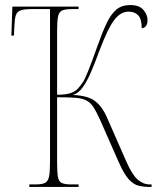

<svg xmlns="http://www.w3.org/2000/svg" viewBox="-20 -740 647 760"><path d="M96 0V-10H121Q146 -10 158 -16Q170 -22 174 -40.5Q178 -59 178 -98V-704H104Q74 -704 60.5 -698.5Q47 -693 42.5 -679Q38 -665 37 -638L35 -599H25L29 -714H291V-704H263Q237 -704 225 -698Q213 -692 209.5 -673.5Q206 -655 206 -616V-365Q241 -365 259.5 -371.5Q278 -378 288.5 -389.5Q299 -401 309 -416Q323 -437 364 -553Q384 -610 401.5 -647Q419 -684 440.5 -702Q462 -720 495 -720Q532 -720 548 -700.5Q564 -681 564 -661Q564 -631 541 -628Q541 -665 527 -679.5Q513 -694 489 -694Q457 -694 431.5 -660Q406 -626 373 -538Q357 -494 341 -456.5Q325 -419 307.5 -394.5Q290 -370 268 -364Q325 -362 354 -341.5Q383 -321 403 -276L479 -103Q503 -48 525 -29Q547 -10 573 -10H580V0H574Q549 0 528.5 -5Q508 -10 489.5 -30.5Q471 -51 451 -96L375 -268Q361 -299 349.5 -316.5Q338 -334 321.5 -342.5Q305 -351 277.5 -353Q250 -355 206 -355V-101Q206 -61 209 -41.5Q212 -22 224 -16Q236 -10 261 -10H291V0Z"/></svg>

Font: Noto Serif Display Condensed Thin
Style: Regular
Weight: 100
Width: 3
Designer: Monotype Design Team
Foundry: Monotype Imaging Inc.
Version: Version 2.009